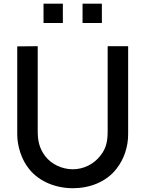

<svg xmlns="http://www.w3.org/2000/svg" viewBox="-20 -999 784 1035"><path d="M214.6 -979.2V-875H318.8V-979.2ZM425 -979.2V-875H529.2V-979.2ZM670.8 -750H560.4V-294.8C560.4 -240.6 554.2 -201 520.8 -159.4C485.4 -113.5 429.2 -86.5 372.9 -86.5C315.6 -86.5 257.3 -112.5 222.9 -158.3C190.6 -202.1 183.3 -241.7 183.3 -294.8V-750L72.9 -749V-275C72.9 -211.5 95.8 -138.5 136.5 -88.5C191.7 -18.8 282.3 15.6 372.9 15.6C463.5 15.6 552.1 -17.7 607.3 -88.5C649 -140.6 670.8 -208.3 670.8 -275Z"/></svg>

Font: Manrope Semibold
Style: Regular
Weight: 600
Width: 4
Designer: Michael Sharanda
Foundry: Michael Sharanda
Version: Version 2.000;PS 002.000;hotconv 1.0.88;makeotf.lib2.5.64775